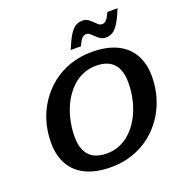

<svg xmlns="http://www.w3.org/2000/svg" viewBox="-159 -1054 1146 1206"><g transform="rotate(-20 414.0 -451.5)"><path d="M228 -244.5Q228 -163.5 266.8 -120.8Q305.5 -78 384 -78Q427 -78 464.2 -92.2Q501.5 -106.5 532.5 -132.5Q563.5 -158.5 587.5 -193.5Q611.5 -228.5 628.2 -270.5Q645 -312.5 653.5 -358.8Q662 -405 662 -453Q662 -534.5 623.2 -577Q584.5 -619.5 506.5 -619.5Q463.5 -619.5 426 -605.2Q388.5 -591 357.8 -565Q327 -539 302.8 -504Q278.5 -469 262 -427Q245.5 -385 236.8 -338.8Q228 -292.5 228 -244.5ZM814.5 -436.5Q814.5 -363.5 794.2 -296.5Q774 -229.5 736 -173.2Q698 -117 644.8 -75.5Q591.5 -34 524.8 -11Q458 12 380.5 12Q280.5 12 212.5 -20.8Q144.5 -53.5 110.2 -114.8Q76 -176 76 -261Q76 -334.5 96 -401.2Q116 -468 154 -524.2Q192 -580.5 245.2 -622.2Q298.5 -664 365.2 -687Q432 -710 509.5 -710Q610 -710 677.8 -677.2Q745.5 -644.5 780 -583.2Q814.5 -522 814.5 -436.5ZM758 -912.5Q733.5 -853 713.5 -821Q693.5 -789 672.8 -776.8Q652 -764.5 626.5 -764.5Q606 -764.5 591.2 -774Q576.5 -783.5 564.2 -796Q552 -808.5 541 -818Q530 -827.5 517 -827.5Q507 -827.5 498.2 -823Q489.5 -818.5 480.8 -805.8Q472 -793 460 -766.5H391.5Q416 -826.5 436 -858.5Q456 -890.5 476.8 -902.8Q497.5 -915 523.5 -915Q543.5 -915 558.5 -905.2Q573.5 -895.5 585.5 -883.2Q597.5 -871 608.5 -861.2Q619.5 -851.5 632.5 -851.5Q643 -851.5 651.5 -856Q660 -860.5 669 -873.5Q678 -886.5 689.5 -912.5Z"/></g></svg>

Font: Newsreader 9pt SemiBold
Style: Italic
Weight: 600
Italic angle: -17°
Designer: Hugues Gentile
Foundry: Production Type
Version: Version 1.003